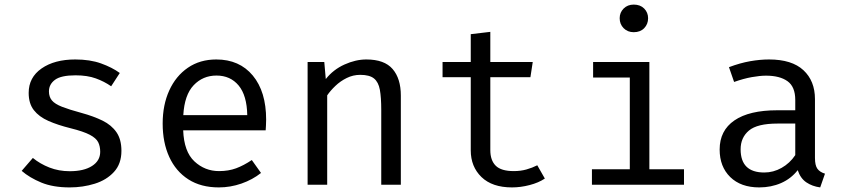

<svg xmlns="http://www.w3.org/2000/svg" viewBox="-20 -813 3732 845"><path d="M286.7 -59.5Q349.2 -59.5 385.1 -82.6Q421 -105.6 421 -145.1Q421 -169.2 412.1 -187.2Q403.1 -205.1 375.4 -219.7Q347.7 -234.4 290.3 -248.7Q234.4 -262.6 193.1 -280.8Q151.8 -299 129 -328.2Q106.2 -357.4 106.2 -404.1Q106.2 -472.3 163.1 -511.8Q220 -551.3 311.3 -551.3Q376.4 -551.3 424.9 -533.8Q473.3 -516.4 507.2 -491.8L469.2 -433.3Q439 -454.4 401.8 -467.9Q364.6 -481.5 312.3 -481.5Q248.7 -481.5 222.1 -461.8Q195.4 -442.1 195.4 -410.8Q195.4 -386.7 208.5 -371Q221.5 -355.4 252.8 -343.1Q284.1 -330.8 339 -315.9Q391.8 -301.5 431.3 -282.1Q470.8 -262.6 492.6 -231Q514.4 -199.5 514.4 -149.2Q514.4 -91.8 481.5 -56.2Q448.7 -20.5 396.7 -4.4Q344.6 11.8 286.7 11.8Q213.3 11.8 161.8 -9.5Q110.3 -30.8 75.4 -61L124.6 -117.9Q156.4 -91.8 197.7 -75.6Q239 -59.5 286.7 -59.5Z M786.2 -239.5Q789.7 -145.6 835.6 -102.8Q881.5 -60 944.1 -60Q985.6 -60 1019 -72.3Q1052.3 -84.6 1088.2 -108.7L1128.7 -51.8Q1091.3 -22.1 1042.6 -5.1Q993.8 11.8 943.1 11.8Q864.1 11.8 809 -23.6Q753.8 -59 724.9 -122.3Q695.9 -185.6 695.9 -269.2Q695.9 -351.3 724.9 -414.9Q753.8 -478.5 806.9 -514.9Q860 -551.3 931.8 -551.3Q1033.8 -551.3 1092.6 -480.5Q1151.3 -409.7 1151.3 -286.7Q1151.3 -272.8 1150.5 -260.5Q1149.7 -248.2 1149.2 -239.5ZM932.8 -480.5Q872.8 -480.5 832.3 -437.9Q791.8 -395.4 786.7 -306.2H1068.2Q1066.7 -392.8 1030.3 -436.7Q993.8 -480.5 932.8 -480.5Z M1333.8 0V-540H1407.2L1413.8 -465.1Q1446.7 -506.7 1495.9 -529Q1545.1 -551.3 1592.3 -551.3Q1671.8 -551.3 1707.9 -509.2Q1744.1 -467.2 1744.1 -392.3V0H1657.9V-328.7Q1657.9 -384.1 1651.8 -417.9Q1645.6 -451.8 1625.9 -467.7Q1606.2 -483.6 1565.6 -483.6Q1533.8 -483.6 1505.9 -469.7Q1477.9 -455.9 1456.2 -435.1Q1434.4 -414.4 1420 -393.3V0Z M2377.9 -27.2Q2350.3 -8.7 2310.8 1.5Q2271.3 11.8 2233.3 11.8Q2146.2 11.8 2099 -33.8Q2051.8 -79.5 2051.8 -151.3V-473.3H1927.7V-540H2051.8V-662.6L2137.9 -672.8V-540H2324.6L2314.4 -473.3H2137.9V-152.3Q2137.9 -107.2 2161.8 -83.6Q2185.6 -60 2241 -60Q2271.3 -60 2296.9 -67.2Q2322.6 -74.4 2344.6 -85.6Z M2769.2 -792.8Q2797.9 -792.8 2815.1 -775.4Q2832.3 -757.9 2832.3 -732.8Q2832.3 -706.7 2815.1 -689Q2797.9 -671.3 2769.2 -671.3Q2742.1 -671.3 2724.6 -689Q2707.2 -706.7 2707.2 -732.8Q2707.2 -757.9 2724.6 -775.4Q2742.1 -792.8 2769.2 -792.8ZM2837.9 -540V-68.2H2990.3V0H2585.1V-68.2H2751.8V-471.8H2590.3V-540Z M3566.7 -117.9Q3566.7 -85.1 3577.4 -70.3Q3588.2 -55.4 3610.8 -48.7L3589.7 11.8Q3554.9 7.2 3528.7 -10.5Q3502.6 -28.2 3490.8 -64.1Q3461.5 -26.7 3417.7 -7.4Q3373.8 11.8 3321.5 11.8Q3240.5 11.8 3193.8 -33.8Q3147.2 -79.5 3147.2 -154.9Q3147.2 -238.5 3212.3 -283.1Q3277.4 -327.7 3400.5 -327.7H3480V-372.8Q3480 -431.3 3445.9 -455.6Q3411.8 -480 3351.3 -480Q3324.6 -480 3288.7 -473.6Q3252.8 -467.2 3210.8 -452.3L3188.2 -517.4Q3237.4 -535.9 3281.3 -543.6Q3325.1 -551.3 3364.6 -551.3Q3465.1 -551.3 3515.9 -504.1Q3566.7 -456.9 3566.7 -376.9ZM3343.6 -53.8Q3383.6 -53.8 3419.7 -74.1Q3455.9 -94.4 3480 -130.3V-269.2H3402.1Q3312.8 -269.2 3276.2 -238.5Q3239.5 -207.7 3239.5 -155.9Q3239.5 -53.8 3343.6 -53.8Z"/></svg>

Font: FiraCode Nerd Font Mono
Style: Regular
Weight: 400
Monospace: yes
Designer: Carrois Corporate, Edenspiekermann AG, Nikita Prokopov
Foundry: Carrois Corporate, Edenspiekermann AG, Nikita Prokopov
Version: Version 6.002;Nerd Fonts 3.4.0